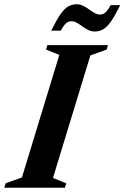

<svg xmlns="http://www.w3.org/2000/svg" viewBox="-49 -882 584 902"><path d="M229.7 -624 167.3 -649.1 173.6 -670H458.3L452 -649.1L375.5 -621.5L199.9 -46L262.3 -20.9L256 0H-28.7L-22.3 -20.9L54.1 -48.5ZM515.7 -858Q490.8 -807.2 471.8 -780.4Q452.8 -753.7 435 -743.8Q417.1 -734 395.7 -734Q379.9 -734 365.4 -741.2Q350.9 -748.4 337.7 -758.2Q324.5 -767.9 311.7 -775.1Q298.8 -782.3 286.4 -782.3Q278.2 -782.3 270.5 -779Q262.9 -775.6 254.8 -766.2Q246.7 -756.8 236.4 -738H191.5Q216.7 -788.8 235.5 -815.6Q254.3 -842.3 272.2 -852.2Q290.1 -862 311.5 -862Q327.3 -862 341.8 -854.8Q356.3 -847.6 369.5 -837.8Q382.7 -828.1 395.5 -820.9Q408.3 -813.7 420.8 -813.7Q429.3 -813.7 436.8 -817Q444.3 -820.4 452.6 -830Q460.9 -839.7 470.8 -858Z"/></svg>

Font: Newsreader Text
Style: Italic
Weight: 400
Italic angle: -17°
Designer: Hugues Gentile
Foundry: Production Type
Version: Version 1.001